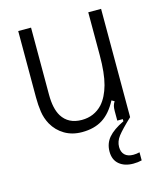

<svg xmlns="http://www.w3.org/2000/svg" viewBox="-115 -633 788 940"><g transform="rotate(-15 279.0 -162.5)"><path d="M487 0Q436 48 416.5 73.5Q397 99 397 127Q397 153 412 167.5Q427 182 455 182Q471 182 487 178V219Q467 224 444 224Q400 224 373 201.5Q346 179 346 137Q346 96 371 66.5Q396 37 450 11V0H422V-48Q422 -64 424.5 -74Q427 -84 434 -95L420 -103Q389 -44 346.5 -17Q304 10 242 10Q192 10 154 -12.5Q116 -35 94 -74Q77 -105 72 -139.5Q67 -174 67 -212V-549H132V-209Q132 -138 156 -99Q188 -48 256 -48Q319 -48 361 -93Q391 -127 406.5 -183.5Q422 -240 422 -332V-549H487Z"/></g></svg>

Font: Open Sauce Sans Light
Style: Regular
Weight: 300
Designer: Alfredo Marco Pradil
Foundry: Creative Sauce Fz LLC
Version: Version 1.477